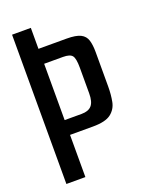

<svg xmlns="http://www.w3.org/2000/svg" viewBox="-130 -747 642 817"><g transform="rotate(-20 191.5 -338.0)"><path d="M27 -676H112V-581H239Q282 -581 302.5 -570.5Q323 -560 329.5 -538.5Q336 -517 336 -485V-329Q336 -293 330 -261.5Q324 -230 299 -210.5Q274 -191 217 -191H113V0H27ZM190 -258Q221 -258 235.5 -274.5Q250 -291 250 -329V-446Q250 -487 240 -500Q230 -513 198 -513H113V-258Z"/></g></svg>

Font: Smooch Sans Thin SemiBold
Style: Regular
Weight: 600
Version: Version 1.010